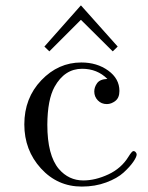

<svg xmlns="http://www.w3.org/2000/svg" viewBox="-20 -670 540 701"><path d="M68.8 -215.8Q68.8 -312 130.9 -377Q192.9 -441.9 276.9 -441.9Q334 -441.9 375 -412.4Q416 -382.8 416 -337.9Q416 -313 401.1 -301.5Q386.2 -290 370.1 -290Q350.1 -290 337.2 -303.5Q324.2 -316.9 324.2 -335.9Q324.2 -352.1 334.7 -366.5Q345.2 -380.9 372.1 -381.8Q335 -418.9 279.8 -418.9Q215.8 -418.9 179.2 -353Q153.3 -306.2 152.8 -214.8Q152.8 -103 194.8 -53.2Q231 -11.2 284.2 -11.2Q328.1 -11.2 375.5 -33.2Q422.9 -55.2 449.2 -98.1Q460.4 -116.2 465.8 -118.2Q470.7 -119.1 474.9 -115Q479 -110.8 479 -106Q479 -97.2 466.6 -79.1Q454.1 -61 431.2 -40Q408.2 -19 367.7 -3.9Q327.1 11.2 278.8 11.2Q189.9 11.2 129.4 -55.2Q68.8 -121.6 68.8 -215.8ZM142.1 -500 274.9 -649.9H275.9L409.7 -500L392.1 -482.9H391.1L275.9 -597.2H274.9L160.6 -482.9H159.7Z"/></svg>

Font: CMU Serif Upright Italic
Style: UprightItalic
Weight: 500
Version: Version 0.7.0